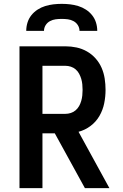

<svg xmlns="http://www.w3.org/2000/svg" viewBox="-20 -975 640 995"><path d="M81 0V-735H319Q348 -735 376.5 -729Q405 -723 430.5 -708.5Q456 -694 475.5 -672Q495 -650 506.5 -623.5Q518 -597 522.5 -568Q527 -539 527 -509Q527 -474 520 -439.5Q513 -405 495.5 -374.5Q478 -344 449.5 -322.5Q421 -301 387 -292L547 0H420L264 -284H200V0ZM200 -385H319Q333 -385 347 -389.5Q361 -394 372 -403.5Q383 -413 390 -425.5Q397 -438 401 -452Q405 -466 406.5 -480.5Q408 -495 408 -509Q408 -524 406.5 -538.5Q405 -553 401 -566.5Q397 -580 390 -593Q383 -606 372 -615.5Q361 -625 347 -629.5Q333 -634 319 -634H200ZM116 -815Q116 -837 122.5 -858Q129 -879 142.5 -896Q156 -913 174.5 -925Q193 -937 214 -943.5Q235 -950 256.5 -952.5Q278 -955 300 -955Q322 -955 343.5 -952.5Q365 -950 386 -943.5Q407 -937 425.5 -925Q444 -913 457.5 -896Q471 -879 477.5 -858Q484 -837 484 -815H392Q392 -831 383.5 -844.5Q375 -858 361 -865.5Q347 -873 331.5 -875Q316 -877 300 -877Q284 -877 268.5 -875Q253 -873 239 -865.5Q225 -858 216.5 -844.5Q208 -831 208 -815Z"/></svg>

Font: Iosevka SS04 Extended
Style: Bold
Weight: 700
Width: 7
Monospace: yes
Designer: Belleve Invis
Foundry: Belleve Invis
Version: Version 19.0.0; ttfautohint (v1.8.4)